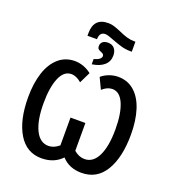

<svg xmlns="http://www.w3.org/2000/svg" viewBox="-181 -1210 1277 1370"><g transform="rotate(20 457.5 -525.0)"><path d="M297 -943Q297 -1060 407 -1060Q430 -1060 451 -1053.5Q472 -1047 505 -1033Q540 -1017 567.5 -1009Q595 -1001 626 -1001H633V-925H626Q586 -925 554.5 -934Q523 -943 478 -960Q460 -967 442.5 -973Q425 -979 414 -979Q370 -979 369 -924H297ZM395 -783Q422 -790 436 -801Q450 -812 450 -825Q450 -834 444.5 -839Q439 -844 427 -849Q413 -854 405.5 -861Q398 -868 398 -882Q398 -904 412.5 -916Q427 -928 453 -928Q484 -928 501.5 -908Q519 -888 519 -854Q519 -809 487 -780.5Q455 -752 395 -743ZM49 -368Q49 -473 75 -553.5Q101 -634 152.5 -679Q204 -724 276 -724Q310 -724 343.5 -711.5Q377 -699 402 -678L361 -594Q322 -628 284 -628Q227 -628 197 -556.5Q167 -485 167 -365Q167 -236 202.5 -163Q238 -90 303 -90Q344 -90 383 -123V-334H496V-123Q534 -90 577 -90Q642 -90 677.5 -162.5Q713 -235 713 -365Q713 -485 682.5 -556.5Q652 -628 595 -628Q557 -628 519 -594L479 -678Q503 -699 536.5 -711.5Q570 -724 605 -724Q677 -724 728 -679Q779 -634 804.5 -553.5Q830 -473 830 -368Q830 -194 768.5 -92Q707 10 590 10Q496 10 440 -52Q381 10 286 10Q172 10 110.5 -92.5Q49 -195 49 -368Z"/></g></svg>

Font: Noto Sans Display Medium Narrow
Style: Regular
Weight: 500
Width: 4
Designer: Monotype Design team
Foundry: Monotype Imaging Inc.
Version: Version 1.000